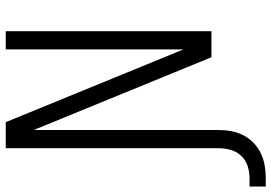

<svg xmlns="http://www.w3.org/2000/svg" viewBox="-208 -614 969 686"><g transform="rotate(-90 277.0 -270.5)"><path d="M-46 194V136H-15Q7 136 28 129Q49 122 64 106Q79 90 85 68.5Q91 47 91 25V-735H184L444 -100V-735H509V0H416L156 -635V25Q156 48 152 70.5Q148 93 137.5 113.5Q127 134 110.5 150Q94 166 73.5 176Q53 186 30.5 190Q8 194 -15 194Z"/></g></svg>

Font: Iosevka SS04 Light Extended
Style: Regular
Weight: 300
Width: 7
Monospace: yes
Designer: Belleve Invis
Foundry: Belleve Invis
Version: Version 19.0.0; ttfautohint (v1.8.4)